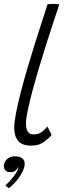

<svg xmlns="http://www.w3.org/2000/svg" viewBox="-31 -736 374 992"><path d="M235.5 -38Q220.5 -20.5 194.8 -2Q169 16.5 131.5 16.5Q83 16.5 62.8 -8.2Q42.5 -33 42.5 -76Q42.5 -104.5 51.8 -152.5Q61 -200.5 76.5 -260.2Q92 -320 111 -384.5Q130 -449 149.5 -511Q169 -573 186.2 -625.8Q203.5 -678.5 215 -714.5Q230.5 -716 242 -716Q259 -716 275.5 -713Q264 -679.5 247 -628Q230 -576.5 210.5 -515.2Q191 -454 172 -390.8Q153 -327.5 137.5 -269.5Q122 -211.5 112.5 -166.5Q103 -121.5 103 -97.5Q103 -72.5 112 -57Q121 -41.5 144 -41.5Q166 -41.5 182.8 -53Q199.5 -64.5 213 -82.5Q215.5 -79 220.5 -69.5Q225.5 -60 230 -50.5Q234.5 -41 235.5 -38ZM15 236Q12.5 234.5 6.2 230.2Q0 226 -3 221.5Q8.5 212 24 194.5Q39.5 177 51 159Q62.5 141 63 129.5Q63 127 62.5 126Q59.5 136 49.8 144.8Q40 153.5 23 153.5Q5 153.5 -3 144.5Q-11 135.5 -11 121Q-11 101.5 5 86.5Q21 71.5 46.5 71.5Q69 71.5 82.8 81.2Q96.5 91 96.5 109Q96.5 129.5 84 153.8Q71.5 178 52.8 200Q34 222 15 236Z"/></svg>

Font: Grandstander ExtraLight
Style: Italic
Weight: 200
Italic angle: -15°
Designer: Tyler Finck
Foundry: Etcetera Type Co
Version: Version 1.200; ttfautohint (v1.8.3)